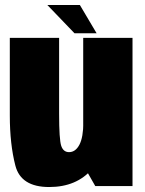

<svg xmlns="http://www.w3.org/2000/svg" viewBox="-20 -749 582 773"><path d="M363.5 0H513.5V-596.5H315V-85ZM218 -596.5H19.5V-284Q19.5 -169 41.8 -82.5Q64 4 178 4Q288.5 4 351 -68.8Q413.5 -141.5 413.5 -235.5L315.5 -257Q315.5 -196.5 299.8 -166.5Q284 -136.5 258 -136.5Q235 -136.5 226.5 -161.8Q218 -187 218 -291.5ZM280 -615H369L301.5 -729H170.5Z"/></svg>

Font: Anybody Condensed Black
Style: Regular
Weight: 900
Width: 3
Designer: Tyler Finck
Foundry: Etcetera Type Company
Version: Version 1.113;gftools[0.9.25]